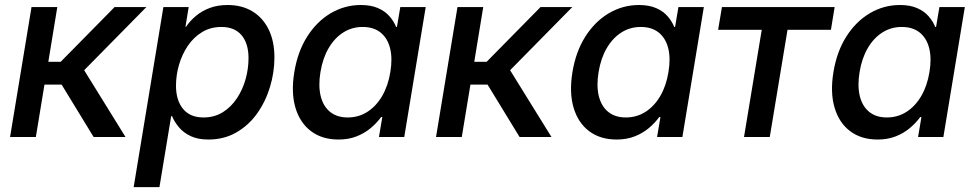

<svg xmlns="http://www.w3.org/2000/svg" viewBox="-20 -558 3971 782"><path d="M21 0 108.4 -529.3H213.4L176.8 -306.2H227.1L446.8 -529.3H576.2L322.8 -272L491.2 0H361.3L231 -213.4H161.1L126 0Z M524.4 204.1 645.5 -529.3H748.5L735.4 -449.2H737.8Q754.4 -473.6 778.8 -493.9Q803.2 -514.2 835.2 -525.9Q867.2 -537.6 906.7 -537.6Q965.3 -537.6 1008.1 -511.7Q1050.8 -485.8 1074.2 -438Q1097.7 -390.1 1097.7 -323.7Q1097.7 -263.2 1079.6 -203.6Q1061.5 -144 1027.1 -95.7Q992.7 -47.4 942.6 -18.6Q892.6 10.3 828.6 10.3Q786.1 10.3 757.1 -3.4Q728 -17.1 709.5 -38.8Q690.9 -60.5 680.7 -85H677.2L629.4 204.1ZM808.6 -79.6Q853.5 -79.6 887.7 -101.1Q921.9 -122.6 945.3 -158.2Q968.8 -193.8 980.5 -236.3Q992.2 -278.8 992.2 -321.3Q992.2 -380.9 963.9 -414.6Q935.5 -448.2 881.8 -448.2Q837.4 -448.2 802.7 -427Q768.1 -405.8 744.6 -370.8Q721.2 -335.9 709 -293.7Q696.8 -251.5 696.8 -209Q696.8 -149.4 725.6 -114.5Q754.4 -79.6 808.6 -79.6Z M1358.9 10.3Q1292 10.3 1246.8 -23.7Q1201.7 -57.6 1183.3 -119.4Q1165 -181.2 1178.7 -264.2Q1192.4 -348.1 1231.4 -409.4Q1270.5 -470.7 1327.1 -504.2Q1383.8 -537.6 1449.7 -537.6Q1490.7 -537.6 1519.3 -525.1Q1547.9 -512.7 1565.9 -492.2Q1584 -471.7 1593.3 -448.2H1596.7L1610.4 -529.3H1713.9L1626.5 0H1523.4L1537.1 -81.1H1532.2Q1514.2 -56.6 1489.3 -35.9Q1464.4 -15.1 1431.9 -2.4Q1399.4 10.3 1358.9 10.3ZM1396 -79.6Q1440.9 -79.6 1476.8 -102.8Q1512.7 -126 1536.9 -167.7Q1561 -209.5 1569.8 -264.6Q1579.1 -320.3 1568.8 -361.3Q1558.6 -402.3 1530.3 -425.3Q1502 -448.2 1457 -448.2Q1413.1 -448.2 1377.7 -425.5Q1342.3 -402.8 1318.4 -361.8Q1294.4 -320.8 1285.2 -264.6Q1275.9 -208.5 1286.1 -166.7Q1296.4 -125 1324.5 -102.3Q1352.5 -79.6 1396 -79.6Z M1755.9 0 1843.3 -529.3H1948.2L1911.6 -306.2H1961.9L2181.6 -529.3H2311L2057.6 -272L2226.1 0H2096.2L1965.8 -213.4H1896L1860.8 0Z M2491.7 10.3Q2424.8 10.3 2379.6 -23.7Q2334.5 -57.6 2316.2 -119.4Q2297.9 -181.2 2311.5 -264.2Q2325.2 -348.1 2364.3 -409.4Q2403.3 -470.7 2460 -504.2Q2516.6 -537.6 2582.5 -537.6Q2623.5 -537.6 2652.1 -525.1Q2680.7 -512.7 2698.7 -492.2Q2716.8 -471.7 2726.1 -448.2H2729.5L2743.2 -529.3H2846.7L2759.3 0H2656.2L2669.9 -81.1H2665Q2647 -56.6 2622.1 -35.9Q2597.2 -15.1 2564.7 -2.4Q2532.2 10.3 2491.7 10.3ZM2528.8 -79.6Q2573.7 -79.6 2609.6 -102.8Q2645.5 -126 2669.7 -167.7Q2693.8 -209.5 2702.6 -264.6Q2711.9 -320.3 2701.7 -361.3Q2691.4 -402.3 2663.1 -425.3Q2634.8 -448.2 2589.8 -448.2Q2545.9 -448.2 2510.5 -425.5Q2475.1 -402.8 2451.2 -361.8Q2427.2 -320.8 2418 -264.6Q2408.7 -208.5 2418.9 -166.7Q2429.2 -125 2457.3 -102.3Q2485.4 -79.6 2528.8 -79.6Z M3010.3 0 3082.5 -436.5H2904.8L2920.4 -529.3H3379.4L3364.3 -436.5H3187.5L3115.2 0Z M3554.7 10.3Q3487.8 10.3 3442.6 -23.7Q3397.5 -57.6 3379.2 -119.4Q3360.8 -181.2 3374.5 -264.2Q3388.2 -348.1 3427.2 -409.4Q3466.3 -470.7 3522.9 -504.2Q3579.6 -537.6 3645.5 -537.6Q3686.5 -537.6 3715.1 -525.1Q3743.7 -512.7 3761.7 -492.2Q3779.8 -471.7 3789.1 -448.2H3792.5L3806.2 -529.3H3909.7L3822.3 0H3719.2L3732.9 -81.1H3728Q3710 -56.6 3685.1 -35.9Q3660.2 -15.1 3627.7 -2.4Q3595.2 10.3 3554.7 10.3ZM3591.8 -79.6Q3636.7 -79.6 3672.6 -102.8Q3708.5 -126 3732.7 -167.7Q3756.8 -209.5 3765.6 -264.6Q3774.9 -320.3 3764.6 -361.3Q3754.4 -402.3 3726.1 -425.3Q3697.8 -448.2 3652.8 -448.2Q3608.9 -448.2 3573.5 -425.5Q3538.1 -402.8 3514.2 -361.8Q3490.2 -320.8 3481 -264.6Q3471.7 -208.5 3481.9 -166.7Q3492.2 -125 3520.3 -102.3Q3548.3 -79.6 3591.8 -79.6Z"/></svg>

Font: Inter 24pt Medium
Style: Italic
Weight: 500
Italic angle: -9.3988°
Designer: Rasmus Andersson
Foundry: rsms
Version: Version 4.001;git-66647c0bb